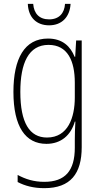

<svg xmlns="http://www.w3.org/2000/svg" viewBox="-20 -740 522 1001"><path d="M348 -720H319C316 -671 288 -639 236 -639C185 -639 157 -669 153 -720H125C128 -647 172 -608 236 -608C302 -608 344 -651 348 -720ZM230 -539C108 -539 50 -435 50 -261C50 -79 113 10 222 10C299 10 350 -36 370 -106H373C371 -68 370 -42 370 -11V30C370 150 320 208 211 208C156 208 113 194 72 172V209C110 229 155 241 211 241C348 241 406 165 406 27V-529H377L372 -444H369C348 -496 308 -539 230 -539ZM233 -506C333 -506 370 -422 370 -309V-232C370 -128 335 -23 225 -23C134 -23 86 -100 86 -261C86 -411 129 -506 233 -506Z"/></svg>

Font: Noto Sans Bengali Condensed ExtraLight
Style: Regular
Weight: 200
Width: 3
Designer: Joana Ranito - Universal Thirst; Jelle Bosma - Monotype Design Team
Foundry: Universal Thirst ehf.
Version: Version 3.000